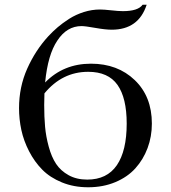

<svg xmlns="http://www.w3.org/2000/svg" viewBox="-20 -770 719 808"><path d="M580.1 -750H597.2Q563 -645 450.2 -645Q423.8 -645 381.1 -652.6Q338.4 -660.2 323.2 -660.2Q261.2 -660.2 221.2 -599.1Q181.2 -540 169.9 -422.9Q247.1 -502 362.8 -502Q475.1 -502 547.1 -432.9Q619.1 -363.8 619.1 -250Q619.1 -195.3 601.1 -147Q583 -98.6 549.8 -61.8Q516.6 -24.9 465.1 -3.4Q413.6 18.1 351.1 18.1Q290.5 18.1 240.5 -2.4Q190.4 -22.9 157.7 -56.2Q125 -89.4 102.3 -133.5Q79.6 -177.7 69.8 -223.1Q60.1 -268.6 60.1 -314.9Q60.1 -403.8 94.5 -481Q128.9 -558.1 183.1 -617.2Q202.1 -637.7 222.9 -655.5Q243.7 -673.3 271.7 -691.2Q299.8 -709 333.3 -719.5Q366.7 -730 400.9 -730Q416.5 -730 447.8 -726.6Q479 -723.1 497.1 -723.1Q561 -723.1 580.1 -750ZM351.1 -467.8Q241.7 -467.8 167 -377Q166 -357.9 166 -328.1Q166 -277.3 169.7 -236.6Q173.3 -195.8 185.1 -152.6Q196.8 -109.4 216.1 -80.3Q235.4 -51.3 268.8 -32.7Q302.2 -14.2 347.2 -14.2Q430.2 -14.2 471.7 -74.7Q513.2 -135.3 513.2 -250Q513.2 -357.9 474.4 -412.8Q435.5 -467.8 351.1 -467.8Z"/></svg>

Font: Flanker Steampunk
Style: Regular
Weight: 400
Designer: Alexey Kryukov, Leonardo Di Lena
Foundry: Alexey Kryukov, Leonardo Di Lena
Version: 1.210